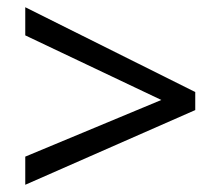

<svg xmlns="http://www.w3.org/2000/svg" viewBox="-20 -628 612 532"><path d="M50 -194 427 -351 50 -530V-608L521 -373V-323L50 -116Z"/></svg>

Font: Noto Sans Takri
Style: Regular
Weight: 400
Designer: Monotype Design Team
Foundry: Monotype Imaging Inc.
Version: Version 2.003; ttfautohint (v1.8.4.7-5d5b)